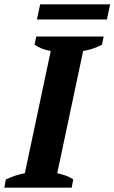

<svg xmlns="http://www.w3.org/2000/svg" viewBox="-34 -869 530 889"><path d="M298 0H-14L-7 -38Q40 -60 81 -67L201 -633Q181 -636 161.5 -643.5Q142 -651 126 -662L134 -700H446L438 -662Q418 -651 394.5 -643.5Q371 -636 351 -633L231 -67Q250 -63 270 -56Q290 -49 305 -38ZM137 -779 152 -849H476L461 -779Z"/></svg>

Font: PT Serif
Style: Bold Italic
Weight: 700
Italic angle: -12°
Designer: A.Korolkova, O.Umpeleva, V.Yefimov
Foundry: ParaType Ltd
Version: Version 1.000W OFL